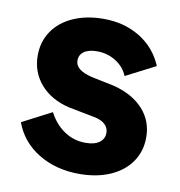

<svg xmlns="http://www.w3.org/2000/svg" viewBox="-69 -622 652 696"><g transform="rotate(10 257.5 -273.5)"><path d="M27 -137 135 -193Q157 -151 192 -127.5Q227 -104 270 -104Q303 -104 321 -117Q339 -130 339 -153Q339 -171 325 -184Q311 -197 283 -202L190 -220Q122 -236 83.5 -280.5Q45 -325 45 -386Q45 -437 71.5 -476Q98 -515 146.5 -536.5Q195 -558 258 -558Q334 -558 392 -522.5Q450 -487 477 -423L368 -367Q355 -399 324 -418.5Q293 -438 255 -438Q224 -438 207 -426Q190 -414 190 -393Q190 -376 204.5 -363.5Q219 -351 251 -343L338 -325Q408 -306 446 -263.5Q484 -221 484 -161Q484 -110 457 -71Q430 -32 381 -10.5Q332 11 267 11Q181 11 116.5 -28.5Q52 -68 27 -137Z"/></g></svg>

Font: Eudoxus Sans ExtraBold
Style: Regular
Weight: 800
Designer: Stijn de Vries
Foundry: tokotype
Version: Version 2.005